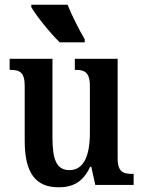

<svg xmlns="http://www.w3.org/2000/svg" viewBox="-20 -786 610 816"><path d="M113 -756C132 -721 196 -642 234 -606H340V-619C316 -660 285 -721 267 -766H113ZM229 10C287 10 332 -10 363 -77H368L385 0H548V-47H542C507 -47 480 -53 480 -112V-536H298V-489H301C336 -489 362 -482 362 -421V-221C362 -126 337 -63 275 -63C219 -63 203 -110 203 -202V-536H21V-489H24C65 -489 85 -478 85 -420V-187C85 -50 132 10 229 10Z"/></svg>

Font: Noto Serif Condensed Semi
Style: Regular
Weight: 600
Width: 3
Designer: Monotype Design Team
Foundry: Monotype Imaging Inc.
Version: Version 1.002